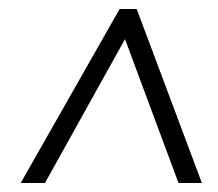

<svg xmlns="http://www.w3.org/2000/svg" viewBox="-20 -735 484 427"><path d="M26 -328H80L258 -648L377 -328H429L284 -715H246Z"/></svg>

Font: Noto Sans Condensed Light
Style: Italic
Weight: 300
Width: 3
Italic angle: -12°
Designer: Monotype Design Team
Foundry: Monotype Imaging Inc.
Version: Version 2.013